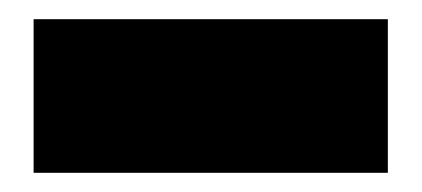

<svg xmlns="http://www.w3.org/2000/svg" viewBox="-20 30 440 200"><path d="M384 210V50H15V210Z"/></svg>

Font: Yard Headline
Style: Regular
Weight: 400
Monospace: yes
Designer: Roman Shamin
Foundry: Evil Martians
Version: Version 1.000